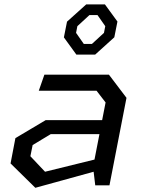

<svg xmlns="http://www.w3.org/2000/svg" viewBox="-20 -860 660 891"><path d="M422 0H488L567 -406L485.5 -513.5H186L160 -439H428L470 -384.5L454 -302.5H192L51.5 -219L29 -101.5L144 11.5L414.5 -63ZM121 -135 131.5 -187 215.5 -237.5H441.5L418.5 -119.5L189 -63ZM276.5 -686.5 334.5 -606.5H421.5L510.5 -687L525 -760L467 -839.5H380L291 -759.5ZM333 -707.5 339 -738.5 395 -790H432.5L468.5 -738.5L462.5 -707.5L406.5 -656H369Z"/></svg>

Font: Monaspace Krypton
Style: Italic
Weight: 400
Italic angle: -11°
Designer: Riley Cran & the Lettermatic Team
Foundry: Lettermatic
Version: Version 1.101 (Monaspace Krypton)